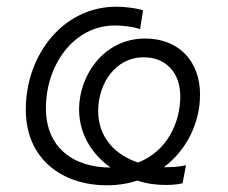

<svg xmlns="http://www.w3.org/2000/svg" viewBox="-20 -547 679 573"><path d="M299 6C332 6 362 1 390 -8C417 1 445 5 474 5C490 5 508 4 525 0L535 -54C518 -50 499 -48 478 -48H469C537 -99 577 -180 577 -265C577 -363 515 -432 413 -432C289 -432 216 -321 216 -221C216 -147 254 -87 310 -47C201 -47 117 -105 117 -224C117 -353 200 -471 323 -471C340 -471 377 -468 398 -460L407 -516C384 -524 346 -527 327 -527C169 -527 57 -384 57 -220C57 -71 167 6 299 6ZM273 -216C273 -296 323 -376 409 -376C477 -376 518 -328 518 -260C518 -180 478 -95 392 -62C325 -84 273 -136 273 -216Z"/></svg>

Font: Fixel Display 20240404 Light
Style: Italic
Weight: 300
Italic angle: -10°
Designer: AlfaBravo + MacPaw
Foundry: Kyrylo Tkachov, Marchela Mozhyna, Serhii Makarenko, Maria Weinstein, Zakhar Kryvoshyya
Version: Version 1.211;Glyphs 3.2 (3225)